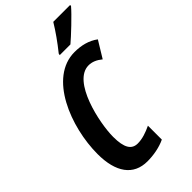

<svg xmlns="http://www.w3.org/2000/svg" viewBox="-284 -1007 1093 1093"><g transform="rotate(-45 262.5 -460.5)"><path d="M283 -781 281 -771H367C400 -798 495 -888 524 -923L525 -931H389C360 -883 324 -832 283 -781ZM207 10C254 10 308 1 352 -20V-132C314 -114 277 -101 240 -101C191 -101 167 -138 167 -227C167 -338 226 -614 356 -614C384 -614 410 -603 437 -581L498 -681C457 -712 406 -724 353 -724C147 -724 35 -438 35 -220C35 -74 94 10 207 10Z"/></g></svg>

Font: Noto Sans ExtraCondensed
Style: Bold Italic
Weight: 700
Width: 2
Italic angle: -12°
Designer: Monotype Design Team
Foundry: Monotype Imaging Inc.
Version: Version 2.013